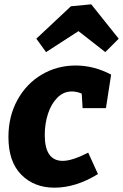

<svg xmlns="http://www.w3.org/2000/svg" viewBox="-20 -854 569 888"><path d="M187 -230Q187 -110 270 -110Q314 -110 388 -148L433 -49Q331 14 232 14Q138 14 78.5 -46Q19 -106 19 -220Q19 -316 60.5 -391.5Q102 -467 173 -509Q244 -551 330 -551Q414 -551 494 -509L470 -354H362L358 -421Q335 -431 312 -431Q274 -431 245.5 -402.5Q217 -374 202 -328Q187 -282 187 -230ZM402 -834 529 -675 467 -613 343 -710 193 -613 148 -675 308 -825Z"/></svg>

Font: Bitter Pro ExtraBold
Style: Italic
Weight: 800
Italic angle: -9°
Designer: Sol Matas, and Bitter project Authors
Foundry: Sol Matas
Version: Version 1.010